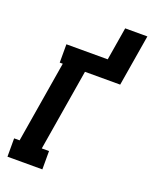

<svg xmlns="http://www.w3.org/2000/svg" viewBox="-170 -1031 887 1122"><g transform="rotate(20 273.5 -470.0)"><path d="M19 0V-114H53L137 -621H118V-735H375L409 -940H547L494 -621H275L191 -114H236V0Z"/></g></svg>

Font: Iosevka Curly Slab HvObl
Style: Regular
Weight: 900
Italic angle: -9°
Monospace: yes
Designer: Belleve Invis
Foundry: Belleve Invis
Version: Version 11.1.0; ttfautohint (v1.8.3)